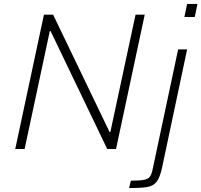

<svg xmlns="http://www.w3.org/2000/svg" viewBox="-20 -763 1031 983"><path d="M58 0 205 -688H252L541 -87H545L674 -688H721L574 0H529L239 -604H235L106 0ZM924 -676 938 -743H991L977 -676ZM641 200 650 162Q694 162 716 158Q738 154 747 142Q756 130 761 106L892 -510H938L810 94Q799 146 781.5 168Q764 190 731 195Q698 200 641 200Z"/></svg>

Font: Saira ExtraLight
Style: Italic
Weight: 200
Italic angle: -12°
Designer: Hector Gatti with collaboration of the Omnibus-Type team
Foundry: Omnibus-Type
Version: Version 1.100; ttfautohint (v1.8.3)